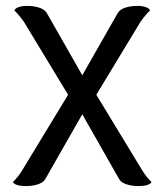

<svg xmlns="http://www.w3.org/2000/svg" viewBox="-20 -627 560 654"><path d="M23.9 -6.8Q43 -25.9 54.7 -45.4L211.9 -304.2L62 -551.8Q46.4 -574.2 28.8 -591.8Q37.1 -606.9 74.2 -606.9Q95.7 -606.9 114 -600.8Q132.3 -594.7 139.2 -583L260.3 -370.6L381.3 -583Q388.2 -594.7 406.5 -600.8Q424.8 -606.9 446.3 -606.9Q482.9 -606.9 491.2 -591.8Q473.6 -574.2 458 -551.8L308.1 -304.2L465.3 -45.4Q477.1 -25.9 496.1 -6.8Q488.3 6.8 451.2 6.8Q429.2 6.8 410.6 0.7Q392.1 -5.4 385.7 -17.1L260.3 -237.8L134.3 -17.1Q127.9 -5.4 109.6 0.7Q91.3 6.8 69.3 6.8Q31.7 6.8 23.9 -6.8Z"/></svg>

Font: Nikodecs
Style: Medium
Weight: 500
Version: Version 0.29